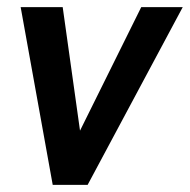

<svg xmlns="http://www.w3.org/2000/svg" viewBox="-20 -519 533 539"><path d="M128 0 38 -499H156L213 -92.5L178 -98.5L376.5 -499H493L226 0Z"/></svg>

Font: Cabin
Style: Bold Italic
Weight: 700
Width: 4
Italic angle: -10°
Designer: Pablo Impallari
Foundry: Pablo Impallari. http://www.impallari.com Igino Marini. http://www.ikern.com
Version: Version 3.001